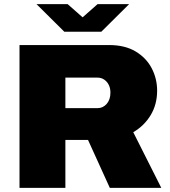

<svg xmlns="http://www.w3.org/2000/svg" viewBox="-20 -905 818 925"><path d="M74 0V-688H505Q582 -688 633.5 -657Q685 -626 711 -576Q737 -526 737 -468Q737 -402 706 -350.5Q675 -299 622 -268L757 0H509L404 -231H295V0ZM295 -384H450Q476 -384 494 -404.5Q512 -425 512 -459Q512 -480 504 -496Q496 -512 482 -521.5Q468 -531 450 -531H295ZM156 -885H306L407 -796H349L450 -885H602L468 -752H290Z"/></svg>

Font: Archivo SemiBold Black
Style: Regular
Weight: 900
Version: Version 2.001